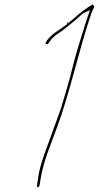

<svg xmlns="http://www.w3.org/2000/svg" viewBox="-20 -741 415 807"><path d="M170 -555C172 -555 175 -557 181 -555C191 -570 198 -580 214 -593C248 -614 268 -634 301 -660L329 -685L358 -698L347 -666C345 -661 344 -655 341 -648C330 -612 318 -574 305 -532C289 -479 278 -424 261 -369L236 -285C217 -230 195 -174 177 -122C161 -78 145 -33 140 9L136 33V34C134 44 136 46 138 46C143 46 146 43 147 34L151 9C163 -65 194 -135 218 -201C273 -347 311 -530 363 -682C373 -711 379 -708 373 -719C369 -724 366 -721 348 -709C319 -690 299 -670 266 -643L267 -647H263L262 -642H265C237 -619 197 -600 176 -569L171 -557ZM373 -719Z"/></svg>

Font: Stray Cat
Style: HlObl
Weight: 100
Version: Version 1.0